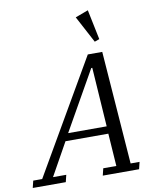

<svg xmlns="http://www.w3.org/2000/svg" viewBox="-155 -1023 893 1099"><g transform="rotate(-10 291.5 -473.5)"><path d="M-45 -41H7L388 -698H472L521 -41H573L563 0H352L362 -41H438L425 -231H176L70 -41H147L137 0H-55ZM199 -274H423L400 -618H394ZM357 -919 432 -947 468 -773 440 -763Z"/></g></svg>

Font: IBM Plex Serif
Style: Italic
Weight: 400
Italic angle: -14°
Designer: Mike Abbink, Paul van der Laan, Pieter van Rosmalen
Foundry: Bold Monday
Version: Version 3.001